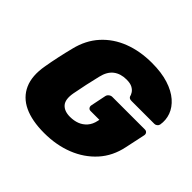

<svg xmlns="http://www.w3.org/2000/svg" viewBox="-173 -899 1098 1098"><g transform="rotate(45 376.5 -350.0)"><path d="M316 10Q217 10 152.5 -20.5Q88 -51 61 -112Q34 -173 50 -263Q57 -305 67.5 -353.5Q78 -402 89 -445Q110 -532 163.5 -591Q217 -650 295 -680Q373 -710 469 -710Q546 -710 602.5 -692Q659 -674 694.5 -643Q730 -612 744 -573.5Q758 -535 751 -494Q749 -485 741.5 -479Q734 -473 725 -473H541Q530 -473 524.5 -476Q519 -479 516 -485Q514 -495 506 -508Q498 -521 481 -530.5Q464 -540 433 -540Q386 -540 354.5 -516Q323 -492 311 -440Q301 -398 291.5 -355Q282 -312 274 -268Q264 -211 286.5 -185.5Q309 -160 355 -160Q387 -160 413 -170Q439 -180 458 -201.5Q477 -223 484 -257L486 -267H415Q404 -267 398.5 -275Q393 -283 395 -293L414 -386Q416 -397 425.5 -404.5Q435 -412 446 -412H709Q720 -412 726 -404.5Q732 -397 730 -386L704 -264Q686 -176 631 -115Q576 -54 495 -22Q414 10 316 10Z"/></g></svg>

Font: Rubik Light ExtraBold
Style: Italic
Weight: 800
Italic angle: -12°
Version: Version 2.104